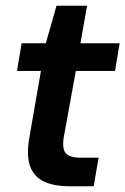

<svg xmlns="http://www.w3.org/2000/svg" viewBox="-20 -646 435 666"><path d="M220 0Q167 0 132 -16.5Q97 -33 84 -70.5Q71 -108 82 -170L122 -400H39L55 -496H139L176 -626H282L259 -496H395L379 -400H243L201 -169Q195 -129 208.5 -114Q222 -99 260 -99H322L305 0Z"/></svg>

Font: DM Sans 36pt SemiBold
Style: Italic
Weight: 600
Italic angle: -10°
Designer: Colophon Foundry, Jonny Pinhorn
Foundry: Colophon Foundry
Version: Version 4.004;gftools[0.9.30]